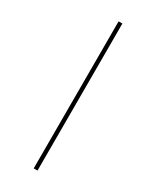

<svg xmlns="http://www.w3.org/2000/svg" viewBox="-251 -828 926 1139"><g transform="rotate(30 212.5 -258.5)"><path d="M199 -762H225V245H199Z"/></g></svg>

Font: Noto Sans Lao Looped Condensed Thin
Style: Regular
Weight: 100
Width: 3
Designer: Mark Frömberg, Ben Mitchell
Foundry: The Fontpad Ltd
Version: Version 1.002; ttfautohint (v1.8.4.7-5d5b)